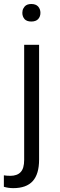

<svg xmlns="http://www.w3.org/2000/svg" viewBox="-44 -741 303 974"><path d="M78.6 -513.7H154.3V68.4Q154.3 142.1 122.1 177.7Q89.8 213.4 23.4 213.4Q-2 213.4 -24.4 206.5V148.4Q-10.3 150.9 9.3 150.9Q25.4 150.9 38.6 146.2Q51.8 141.6 60.5 132.3Q78.6 113.8 78.6 70.3ZM69.3 -675.8Q69.3 -682.1 70.6 -687.7Q71.8 -693.4 74.5 -698.2Q77.1 -703.1 81.1 -708Q92.3 -720.7 114.7 -720.7Q137.7 -720.7 149.4 -708Q161.1 -694.8 161.1 -675.8Q161.1 -656.7 149.4 -644Q137.7 -631.8 114.7 -631.8Q103 -631.8 94.5 -635Q85.9 -638.2 80.6 -644Q75.2 -650.4 72.3 -658.2Q69.3 -666 69.3 -675.8Z"/></svg>

Font: Shabnam Light FD
Style: Light-FD
Weight: 300
Foundry: DejaVu fonts team - Redesigned by Saber Rastikerdar - Based on Vazir font
Version: Version 5.0.0